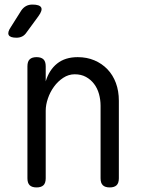

<svg xmlns="http://www.w3.org/2000/svg" viewBox="-20 -810 640 840"><path d="M180 -326V-30Q180 -9 170 0.5Q160 10 140 10Q120 10 110 0.5Q100 -9 100 -30V-520Q100 -541 110 -550.5Q120 -560 140 -560Q160 -560 170 -550.5Q180 -541 180 -520V-454Q195 -504 230 -532Q265 -560 320 -560Q360 -560 393 -546Q426 -532 450 -507Q474 -482 487 -447Q500 -412 500 -369V-30Q500 -9 490 0.5Q480 10 460 10Q440 10 430 0.5Q420 -9 420 -30V-347Q420 -374 413 -399Q406 -424 391.5 -443Q377 -462 356 -473.5Q335 -485 307 -485Q280 -485 256.5 -469.5Q233 -454 216 -430.5Q199 -407 189.5 -379Q180 -351 180 -326ZM27 -691 73 -764Q82 -777 94 -783.5Q106 -790 122 -790Q153 -790 160 -777.5Q167 -765 148 -739L96 -668Q88 -656 77 -650.5Q66 -645 52 -645Q24 -645 18 -657Q12 -669 27 -691Z"/></svg>

Font: Maple Mono Normal NL Light
Style: Regular
Weight: 300
Monospace: yes
Designer: subframe7536
Version: Version 7.000